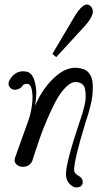

<svg xmlns="http://www.w3.org/2000/svg" viewBox="-20 -728 462 847"><path d="M355 -180Q307 -23 307 22Q307 37 325.5 47Q344 57 345 72Q346 92 329 97Q312 102 301 94Q271 77 271 40Q271 -10 329 -184Q329 -185 334.5 -200Q340 -215 344 -229Q348 -243 353 -263.5Q358 -284 358 -301Q358 -318 355.5 -333.5Q353 -349 342 -357.5Q331 -366 313 -366Q292 -366 268.5 -341.5Q245 -317 226.5 -282.5Q208 -248 188.5 -202.5Q169 -157 157 -122.5Q145 -88 134 -54.5Q123 -21 123 -20Q112 8 80 8Q64 8 52 -3.5Q40 -15 47 -34L105 -196Q116 -226 121 -264Q126 -302 120.5 -331Q115 -360 97 -358Q89 -357 85 -355Q81 -353 79.5 -350Q78 -347 74 -343Q70 -339 63 -336Q40 -326 25.5 -340.5Q11 -355 23 -376Q49 -421 97 -412Q121 -407 131 -375Q141 -343 140 -314.5Q139 -286 135 -262Q170 -344 229 -394Q288 -444 348 -423Q363 -418 373 -405Q383 -392 386.5 -376Q390 -360 389.5 -338.5Q389 -317 386.5 -299Q384 -281 378.5 -259Q373 -237 369 -224Q365 -211 360 -196ZM377 -703Q411 -675 353 -612L228 -476L211 -490L301 -642Q348 -726 377 -703Z"/></svg>

Font: GFS BodoniClassic
Style: Regular
Weight: 400
Designer: George D. Matthiopoulos
Foundry: George D. Matthiopoulos
Version: Macromedia Fontographer 4.1.5 140901